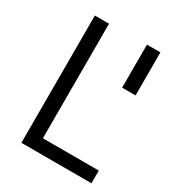

<svg xmlns="http://www.w3.org/2000/svg" viewBox="-168 -800 830 904"><g transform="rotate(30 247.0 -348.0)"><path d="M439 -696V-462H366V-696ZM466 0H85V-692H162V-69H466Z"/></g></svg>

Font: Titillium Web
Style: Regular
Weight: 400
Version: Version 1.001;PS 57.000;hotconv 1.0.70;makeotf.lib2.5.55311